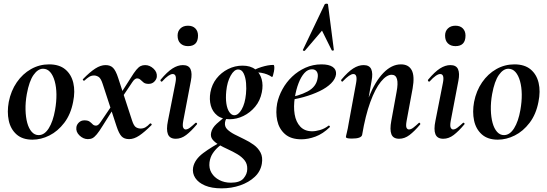

<svg xmlns="http://www.w3.org/2000/svg" viewBox="-20 -752 3000 1053"><path d="M158 14Q103 14 70.5 -15Q38 -44 28 -91Q18 -138 28 -193Q40 -254 72 -300.5Q104 -347 150 -373Q196 -399 249 -399Q305 -399 338 -371.5Q371 -344 382 -297.5Q393 -251 381 -193Q368 -125 332.5 -78.5Q297 -32 251 -9Q205 14 158 14ZM192 -11Q224 -11 247.5 -48.5Q271 -86 282 -149Q290 -194 289.5 -234.5Q289 -275 280 -307Q271 -339 255 -357Q239 -375 216 -375Q188 -375 164 -341Q140 -307 127 -236Q119 -191 120 -150Q121 -109 129.5 -78Q138 -47 154 -29Q170 -11 192 -11Z M688 11Q661 11 646.5 -4.5Q632 -20 619 -60L543 -292Q533 -323 520.5 -330.5Q508 -338 496 -338Q481 -338 469 -330.5Q457 -323 444 -311Q441 -307 436.5 -311.5Q432 -316 436 -319Q473 -357 502.5 -376Q532 -395 559 -395Q585 -395 600 -380Q615 -365 628 -325L704 -92Q714 -61 726 -54Q738 -47 751 -47Q766 -47 778 -54Q790 -61 802 -74Q806 -77 810 -73Q814 -69 810 -65Q773 -28 744 -8.5Q715 11 688 11ZM462 11Q437 11 416 -9Q395 -29 399 -55Q401 -69 413 -80.5Q425 -92 443 -92Q462 -92 471.5 -85Q481 -78 488 -70.5Q495 -63 507 -63Q512 -63 518 -67Q524 -71 532 -83L612 -201L622 -187L543 -62Q524 -31 511 -15.5Q498 0 487.5 5.5Q477 11 462 11ZM627 -184 616 -198 696 -323Q715 -354 727.5 -369Q740 -384 751 -389.5Q762 -395 776 -395Q801 -395 822 -375.5Q843 -356 840 -330Q838 -316 826 -304Q814 -292 795 -292Q777 -292 767.5 -299.5Q758 -307 750.5 -314.5Q743 -322 731 -322Q727 -322 720.5 -318Q714 -314 706 -302Z M944 9Q911 9 901 -16Q891 -41 901 -89L942 -297Q952 -346 927 -346Q917 -346 902.5 -336Q888 -326 870 -306Q866 -302 862 -306.5Q858 -311 861 -315Q897 -358 926 -376.5Q955 -395 983 -395Q1015 -395 1025 -372.5Q1035 -350 1027 -309L985 -89Q980 -61 985 -51.5Q990 -42 998 -42Q1009 -42 1022 -52Q1035 -62 1051 -77Q1055 -81 1059 -77Q1063 -73 1059 -69Q1028 -32 1001 -11.5Q974 9 944 9ZM1011 -499Q985 -499 969.5 -514Q954 -529 954 -557Q954 -581 969.5 -596Q985 -611 1011 -611Q1037 -611 1051.5 -596Q1066 -581 1066 -557Q1066 -499 1011 -499Z M1195 281Q1141 281 1104.5 265.5Q1068 250 1051 224Q1034 198 1039 167Q1047 123 1094.5 87.5Q1142 52 1208 18L1215 26Q1197 37 1178.5 53Q1160 69 1146.5 89.5Q1133 110 1129 138Q1125 171 1140 196Q1155 221 1183 235.5Q1211 250 1246 250Q1296 250 1316 226Q1336 202 1336 175Q1337 147 1321.5 127.5Q1306 108 1281.5 93.5Q1257 79 1230.5 67Q1204 55 1181 42Q1158 29 1145.5 13Q1133 -3 1138 -25Q1143 -50 1168.5 -73.5Q1194 -97 1230 -123L1237 -116Q1228 -112 1221.5 -101.5Q1215 -91 1214 -80Q1211 -58 1226 -43Q1241 -28 1266 -15Q1291 -2 1319.5 11.5Q1348 25 1372 42.5Q1396 60 1409 85Q1422 110 1416 146Q1409 188 1377 218Q1345 248 1297.5 264.5Q1250 281 1195 281ZM1239 -98Q1197 -98 1171 -119Q1145 -140 1136 -173.5Q1127 -207 1134 -246Q1142 -289 1167.5 -321.5Q1193 -354 1230.5 -373Q1268 -392 1310 -392Q1354 -392 1380 -371.5Q1406 -351 1415 -318Q1424 -285 1416 -246Q1407 -200 1379.5 -167Q1352 -134 1315 -116Q1278 -98 1239 -98ZM1265 -120Q1287 -120 1305.5 -152Q1324 -184 1329 -237Q1332 -265 1329.5 -296Q1327 -327 1316.5 -349Q1306 -371 1286 -371Q1264 -371 1245 -337Q1226 -303 1221 -253Q1217 -214 1221.5 -184Q1226 -154 1238 -137Q1250 -120 1265 -120ZM1348 -346 1347 -353Q1377 -373 1414 -384.5Q1451 -396 1479 -396Q1484 -396 1484.5 -385Q1485 -374 1482.5 -360.5Q1480 -347 1477 -337.5Q1474 -328 1471 -330Q1447 -347 1412 -353Q1377 -359 1348 -346Z M1779 -727 1811 -478Q1811 -475 1805.5 -474.5Q1800 -474 1799 -477L1746 -584L1652 -474Q1650 -472 1645 -473.5Q1640 -475 1641 -478L1760 -727Q1763 -732 1771 -732Q1779 -732 1779 -727ZM1633 12Q1575 12 1542.5 -17Q1510 -46 1500.5 -91Q1491 -136 1500 -185Q1508 -224 1529 -262.5Q1550 -301 1582 -331.5Q1614 -362 1655 -380.5Q1696 -399 1743 -399Q1784 -399 1804.5 -385Q1825 -371 1823 -345Q1820 -319 1796 -295Q1772 -271 1732.5 -252Q1693 -233 1644.5 -219.5Q1596 -206 1546 -201L1548 -214Q1619 -225 1667 -250.5Q1715 -276 1722 -324Q1726 -346 1717.5 -359Q1709 -372 1691 -372Q1668 -372 1649.5 -351.5Q1631 -331 1617.5 -296Q1604 -261 1597 -218Q1589 -167 1596 -125Q1603 -83 1627 -57.5Q1651 -32 1692 -32Q1711 -32 1735.5 -39Q1760 -46 1782 -63Q1784 -65 1787.5 -61Q1791 -57 1789 -55Q1751 -18 1710.5 -3Q1670 12 1633 12Z M2169 9Q2136 9 2126.5 -16Q2117 -41 2126 -89L2155 -248Q2173 -342 2128 -342Q2100 -342 2069 -304Q2038 -266 2011 -192.5Q1984 -119 1966 -12L1948 -13Q1968 -132 2002.5 -218.5Q2037 -305 2082.5 -352Q2128 -399 2179 -399Q2221 -399 2238 -367Q2255 -335 2243 -267L2210 -89Q2205 -61 2209.5 -51.5Q2214 -42 2223 -42Q2234 -42 2247 -52Q2260 -62 2276 -77Q2279 -81 2283 -77Q2287 -73 2284 -69Q2253 -32 2226 -11.5Q2199 9 2169 9ZM1910 8Q1891 8 1884 5.5Q1877 3 1877 0Q1877 -4 1882.5 -26Q1888 -48 1892 -74L1933 -297Q1942 -346 1918 -346Q1908 -346 1893.5 -336Q1879 -326 1860 -306Q1857 -302 1853 -306.5Q1849 -311 1852 -315Q1888 -358 1917 -376.5Q1946 -395 1974 -395Q2006 -395 2016 -372.5Q2026 -350 2018 -309L1966 -12Q1961 8 1910 8Z M2411 9Q2378 9 2368 -16Q2358 -41 2368 -89L2409 -297Q2419 -346 2394 -346Q2384 -346 2369.5 -336Q2355 -326 2337 -306Q2333 -302 2329 -306.5Q2325 -311 2328 -315Q2364 -358 2393 -376.5Q2422 -395 2450 -395Q2482 -395 2492 -372.5Q2502 -350 2494 -309L2452 -89Q2447 -61 2452 -51.5Q2457 -42 2465 -42Q2476 -42 2489 -52Q2502 -62 2518 -77Q2522 -81 2526 -77Q2530 -73 2526 -69Q2495 -32 2468 -11.5Q2441 9 2411 9ZM2478 -499Q2452 -499 2436.5 -514Q2421 -529 2421 -557Q2421 -581 2436.5 -596Q2452 -611 2478 -611Q2504 -611 2518.5 -596Q2533 -581 2533 -557Q2533 -499 2478 -499Z M2710 14Q2655 14 2622.5 -15Q2590 -44 2580 -91Q2570 -138 2580 -193Q2592 -254 2624 -300.5Q2656 -347 2702 -373Q2748 -399 2801 -399Q2857 -399 2890 -371.5Q2923 -344 2934 -297.5Q2945 -251 2933 -193Q2920 -125 2884.5 -78.5Q2849 -32 2803 -9Q2757 14 2710 14ZM2744 -11Q2776 -11 2799.5 -48.5Q2823 -86 2834 -149Q2842 -194 2841.5 -234.5Q2841 -275 2832 -307Q2823 -339 2807 -357Q2791 -375 2768 -375Q2740 -375 2716 -341Q2692 -307 2679 -236Q2671 -191 2672 -150Q2673 -109 2681.5 -78Q2690 -47 2706 -29Q2722 -11 2744 -11Z"/></svg>

Font: Cormorant
Style: Bold Italic
Weight: 700
Italic angle: -10°
Designer: Christian Thalmann (Catharsis Fonts)
Foundry: Catharsis Fonts
Version: Version 4.000